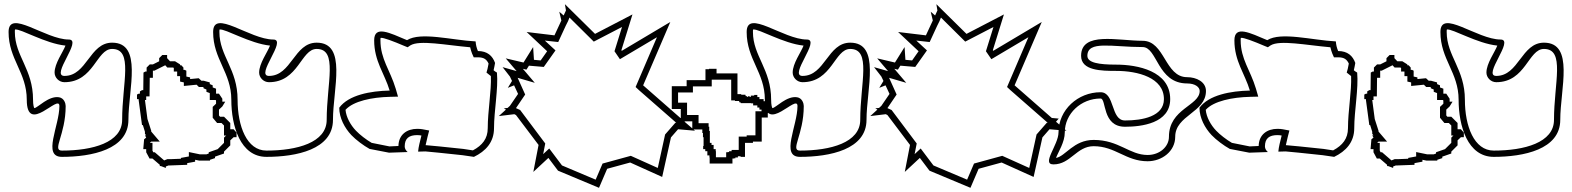

<svg xmlns="http://www.w3.org/2000/svg" viewBox="-20 -816 7518 918"><path d="M21 -663C21 -532 108 -470 108 -339C108 -168 264 -371 264 -309C264 -214 181 -66 276 -66C418 -66 594 -101 594 -243C594 -390 663 -612 516 -612C408 -612 396 -453 288 -453C220 -453 377 -627 309 -627C196 -627 21 -776 21 -663ZM51 -663C51 -670 51 -674 52 -675C80 -679 196 -608 293 -598C281 -566 241 -513 241 -469C241 -445 262 -423 288 -423C429 -423 441 -582 516 -582C619 -582 564 -419 564 -243C564 -134 422 -96 276 -96C227 -96 294 -171 294 -309C294 -321 287 -347 262 -351C212 -359 160 -300 144 -299C142 -302 138 -314 138 -339C138 -486 51 -548 51 -663Z M635 -342H643V-337L659 -218H663L673 -186V-176L679 -169H673L679 -158L669 -150L665 -103H679V-88L695 -58H709L744 -28V-22H749L773 -13V-20L786 -25H795L875 -28V-36L913 -43V-52L933 -48H984V-52L1008 -60V-67L1051 -82V-91L1081 -121V-145L1097 -160H1111V-182L1097 -198H1081V-228L1051 -258H1032L1027 -264V-292L1043 -307L1057 -330H1043V-344L1027 -368H1013V-392L997 -398V-408L983 -414V-422L954 -430H943L930 -442L889 -438V-446L871 -450V-478L863 -482H857V-493L847 -504H841V-508L817 -523H793L779 -538V-553H756L741 -538V-523L711 -508H696L681 -493V-474H675L666 -469L665 -385H659L649 -379V-368H643L635 -364ZM673 -338H679V-355H695L696 -444H711V-478H718L770 -504L771 -503L780 -493H808L811 -491V-474H827V-452H841V-426L859 -422V-405L920 -411L931 -400H950L953 -399V-394L967 -388V-377L983 -371V-338H1011L1013 -335V-320L997 -305V-253L1018 -228H1039L1051 -216V-168H1062C1061 -167 1061 -168 1060 -167L1051 -158V-133L1021 -103C1013 -100 1006 -98 998 -95L978 -88V-82L967 -78H936L883 -89V-68L845 -61V-57L794 -55H780L765 -49L720 -88H713L709 -96V-133H698V-135L703 -139H744L703 -187V-191L685 -247Z M999 -663C999 -532 1086 -470 1086 -339C1086 -214 1129 -66 1254 -66C1396 -66 1572 -101 1572 -243C1572 -390 1641 -612 1494 -612C1386 -612 1374 -453 1266 -453C1198 -453 1355 -627 1287 -627C1174 -627 999 -776 999 -663ZM1029 -663C1029 -670 1029 -674 1030 -675C1058 -679 1174 -608 1271 -598C1259 -566 1219 -513 1219 -469C1219 -445 1240 -423 1266 -423C1407 -423 1419 -582 1494 -582C1597 -582 1542 -419 1542 -243C1542 -134 1400 -96 1254 -96C1160 -96 1116 -213 1116 -339C1116 -486 1029 -548 1029 -663Z M1602 -301C1602 -252 1628 -204 1660 -170C1682 -147 1718 -120 1747 -104L1840 -86L1929 -89C1920 -97 1915 -106 1915 -116C1915 -155 1936 -170 1975 -170C1983 -170 1989 -169 1995 -168C1988 -140 1981 -114 1979 -91L2014 -92L2077 -86L2191 -74L2246 -66C2302 -93 2342 -136 2342 -203C2342 -286 2363 -392 2356 -469C2350 -472 2345 -476 2340 -480C2343 -492 2345 -504 2347 -515C2335 -549 2310 -572 2265 -572C2259 -586 2255 -602 2254 -618C2139 -624 1992 -665 1926 -624C1843 -659 1769 -697 1769 -623C1769 -523 1819 -464 1843 -383C1751 -381 1647 -362 1602 -301ZM1632 -291C1670 -333 1759 -351 1844 -353L1883 -354L1872 -392C1845 -482 1799 -533 1799 -623C1799 -630 1799 -633 1800 -635C1813 -637 1860 -619 1914 -596L1929 -590L1942 -599C1986 -626 2112 -600 2228 -590C2231 -578 2233 -570 2237 -560L2245 -542H2265C2295 -542 2307 -531 2316 -512C2314 -503 2313 -495 2311 -487L2306 -469L2321 -457C2323 -456 2326 -453 2327 -452C2330 -382 2312 -285 2312 -203C2312 -153 2286 -121 2241 -97L2195 -104L2080 -116L2015 -122C2018 -134 2021 -147 2024 -161L2032 -192L2000 -198C1994 -199 1986 -200 1975 -200C1926 -200 1886 -173 1885 -118L1842 -116L1757 -133C1731 -148 1700 -172 1682 -191C1656 -218 1635 -256 1632 -291Z M2365 -261 2439 -270 2447 -266 2555 -123 2530 6 2602 -61 2648 0 2844 82 2883 -9 2993 -39 3146 30 3188 -159 3222 -198 3303 -191 3253 -234 3266 -249 3233 -252 3055 -408 3185 -711 2953 -573 2951 -576 3004 -747 2825 -654 2681 -796 2686 -766 2675 -742 2654 -760 2664 -718 2631 -647 2498 -663 2596 -571 2565 -527 2533 -530 2529 -591 2483 -517 2398 -537 2450 -476 2383 -495 2418 -450 2428 -429 2408 -396 2438 -408 2457 -367 2418 -310 2407 -300 2389 -298 2399 -292ZM2696 -715 2702 -730 2703 -732 2819 -617 2954 -687 2918 -571 2944 -533 3121 -638 3019 -400 3035 -385C3093 -334 3154 -281 3211 -231L3213 -229H3209L3160 -173L3125 -13L2996 -71L2861 -34L2828 43L2667 -25L2606 -106L2577 -79L2587 -130L2467 -290L2447 -299L2491 -364L2455 -444L2537 -420L2480 -487L2497 -483L2509 -502L2580 -496L2636 -575L2585 -622L2649 -615L2685 -693Z M3192 -295H3235V-236H3290V-197H3338V-180H3341V-160H3344V-118H3342V-103H3352V-93H3362V-73H3372V-63H3373V-34H3482V-53V-58H3489V-59H3496V-63H3508V-69H3521V-66H3542V-133H3580V-139H3622V-254H3651V-275H3653V-281H3656V-290H3661V-306H3655V-309H3651V-322H3641V-332H3631V-342H3611V-352H3601V-362H3586V-359H3570V-353H3564V-356H3557V-353H3552V-356H3546V-359H3544V-363H3524V-366H3506V-465H3406V-487H3370V-485H3353V-433H3263V-404H3192ZM3522 -323H3571V-322H3581V-312H3601V-302H3611V-292H3621V-284H3592V-169H3550V-163H3512V-99H3478V-93H3466V-89H3459V-88H3452V-64H3403V-93H3402V-103H3392V-123H3382V-133H3374V-190H3371V-210H3368V-227H3320V-266H3265V-325H3222V-374H3293V-403H3383V-435H3476V-336H3494V-333H3514V-329H3516V-326H3522Z M3550 -663C3550 -532 3637 -470 3637 -339C3637 -168 3793 -371 3793 -309C3793 -214 3710 -66 3805 -66C3947 -66 4123 -101 4123 -243C4123 -390 4192 -612 4045 -612C3937 -612 3925 -453 3817 -453C3749 -453 3906 -627 3838 -627C3725 -627 3550 -776 3550 -663ZM3580 -663C3580 -670 3580 -674 3581 -675C3609 -679 3725 -608 3822 -598C3810 -566 3770 -513 3770 -469C3770 -445 3791 -423 3817 -423C3958 -423 3970 -582 4045 -582C4148 -582 4093 -419 4093 -243C4093 -134 3951 -96 3805 -96C3756 -96 3823 -171 3823 -309C3823 -321 3816 -347 3791 -351C3741 -359 3689 -300 3673 -299C3671 -302 3667 -314 3667 -339C3667 -486 3580 -548 3580 -663Z M4141 -261 4215 -270 4223 -266 4331 -123 4306 6 4378 -61 4424 0 4620 82 4659 -9 4769 -39 4922 30 4964 -159 4998 -198 5079 -191 5029 -234 5042 -249 5009 -252 4831 -408 4961 -711 4729 -573 4727 -576 4780 -747 4601 -654 4457 -796 4462 -766 4451 -742 4430 -760 4440 -718 4407 -647 4274 -663 4372 -571 4341 -527 4309 -530 4305 -591 4259 -517 4174 -537 4226 -476 4159 -495 4194 -450 4204 -429 4184 -396 4214 -408 4233 -367 4194 -310 4183 -300 4165 -298 4175 -292ZM4472 -715 4478 -730 4479 -732 4595 -617 4730 -687 4694 -571 4720 -533 4897 -638 4795 -400 4811 -385C4869 -334 4930 -281 4987 -231L4989 -229H4985L4936 -173L4901 -13L4772 -71L4637 -34L4604 43L4443 -25L4382 -106L4353 -79L4363 -130L4243 -290L4223 -299L4267 -364L4231 -444L4313 -420L4256 -487L4273 -483L4285 -502L4356 -496L4412 -575L4361 -622L4425 -615L4461 -693Z M5017 -30C5099 -30 5127 -117 5209 -117C5313 -117 5363 -45 5467 -45C5536 -45 5599 -93 5599 -162C5599 -265 5746 -278 5746 -381C5746 -425 5700 -447 5656 -447C5549 -447 5550 -621 5443 -621C5325 -621 5149 -667 5149 -549C5149 -478 5246 -477 5317 -477C5420 -477 5545 -445 5545 -342C5545 -259 5442 -240 5359 -240C5289 -240 5312 -375 5242 -375C5134 -375 5041 -291 5041 -183C5041 -123 4957 -30 5017 -30ZM5029 -61C5040 -90 5071 -136 5071 -183C5071 -273 5149 -345 5242 -345C5271 -345 5248 -210 5359 -210C5437 -210 5575 -226 5575 -342C5575 -477 5418 -507 5317 -507C5233 -507 5179 -516 5179 -549C5179 -624 5298 -591 5443 -591C5514 -591 5513 -417 5656 -417C5695 -417 5716 -399 5716 -381C5716 -310 5569 -297 5569 -162C5569 -114 5524 -75 5467 -75C5380 -75 5330 -147 5209 -147C5113 -147 5074 -68 5029 -61Z M5715 -301C5715 -252 5741 -204 5773 -170C5795 -147 5831 -120 5860 -104L5953 -86L6042 -89C6033 -97 6028 -106 6028 -116C6028 -155 6049 -170 6088 -170C6096 -170 6102 -169 6108 -168C6101 -140 6094 -114 6092 -91L6127 -92L6190 -86L6304 -74L6359 -66C6415 -93 6455 -136 6455 -203C6455 -286 6476 -392 6469 -469C6463 -472 6458 -476 6453 -480C6456 -492 6458 -504 6460 -515C6448 -549 6423 -572 6378 -572C6372 -586 6368 -602 6367 -618C6252 -624 6105 -665 6039 -624C5956 -659 5882 -697 5882 -623C5882 -523 5932 -464 5956 -383C5864 -381 5760 -362 5715 -301ZM5745 -291C5783 -333 5872 -351 5957 -353L5996 -354L5985 -392C5958 -482 5912 -533 5912 -623C5912 -630 5912 -633 5913 -635C5926 -637 5973 -619 6027 -596L6042 -590L6055 -599C6099 -626 6225 -600 6341 -590C6344 -578 6346 -570 6350 -560L6358 -542H6378C6408 -542 6420 -531 6429 -512C6427 -503 6426 -495 6424 -487L6419 -469L6434 -457C6436 -456 6439 -453 6440 -452C6443 -382 6425 -285 6425 -203C6425 -153 6399 -121 6354 -97L6308 -104L6193 -116L6128 -122C6131 -134 6134 -147 6137 -161L6145 -192L6113 -198C6107 -199 6099 -200 6088 -200C6039 -200 5999 -173 5998 -118L5955 -116L5870 -133C5844 -148 5813 -172 5795 -191C5769 -218 5748 -256 5745 -291Z M6503 -342H6511V-337L6527 -218H6531L6541 -186V-176L6547 -169H6541L6547 -158L6537 -150L6533 -103H6547V-88L6563 -58H6577L6612 -28V-22H6617L6641 -13V-20L6654 -25H6663L6743 -28V-36L6781 -43V-52L6801 -48H6852V-52L6876 -60V-67L6919 -82V-91L6949 -121V-145L6965 -160H6979V-182L6965 -198H6949V-228L6919 -258H6900L6895 -264V-292L6911 -307L6925 -330H6911V-344L6895 -368H6881V-392L6865 -398V-408L6851 -414V-422L6822 -430H6811L6798 -442L6757 -438V-446L6739 -450V-478L6731 -482H6725V-493L6715 -504H6709V-508L6685 -523H6661L6647 -538V-553H6624L6609 -538V-523L6579 -508H6564L6549 -493V-474H6543L6534 -469L6533 -385H6527L6517 -379V-368H6511L6503 -364ZM6541 -338H6547V-355H6563L6564 -444H6579V-478H6586L6638 -504L6639 -503L6648 -493H6676L6679 -491V-474H6695V-452H6709V-426L6727 -422V-405L6788 -411L6799 -400H6818L6821 -399V-394L6835 -388V-377L6851 -371V-338H6879L6881 -335V-320L6865 -305V-253L6886 -228H6907L6919 -216V-168H6930C6929 -167 6929 -168 6928 -167L6919 -158V-133L6889 -103C6881 -100 6874 -98 6866 -95L6846 -88V-82L6835 -78H6804L6751 -89V-68L6713 -61V-57L6662 -55H6648L6633 -49L6588 -88H6581L6577 -96V-133H6566V-135L6571 -139H6612L6571 -187V-191L6553 -247Z M6867 -663C6867 -532 6954 -470 6954 -339C6954 -214 6997 -66 7122 -66C7264 -66 7440 -101 7440 -243C7440 -390 7509 -612 7362 -612C7254 -612 7242 -453 7134 -453C7066 -453 7223 -627 7155 -627C7042 -627 6867 -776 6867 -663ZM6897 -663C6897 -670 6897 -674 6898 -675C6926 -679 7042 -608 7139 -598C7127 -566 7087 -513 7087 -469C7087 -445 7108 -423 7134 -423C7275 -423 7287 -582 7362 -582C7465 -582 7410 -419 7410 -243C7410 -134 7268 -96 7122 -96C7028 -96 6984 -213 6984 -339C6984 -486 6897 -548 6897 -663Z"/></svg>

Font: Camosport
Style: Oln
Weight: 400
Version: Version 001.000